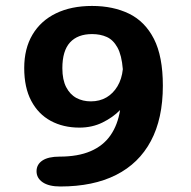

<svg xmlns="http://www.w3.org/2000/svg" viewBox="-20 -646 659 662"><path d="M297.5 -625.5Q370 -625.5 425 -598.8Q480 -572 510.8 -511.8Q541.5 -451.5 541.5 -350.5Q541.5 -237 500.2 -159.8Q459 -82.5 380.2 -42.8Q301.5 -3 188 -3Q148.5 -3 127.2 -17.5Q106 -32 106 -55.5Q106 -79 126.2 -92.5Q146.5 -106 185.5 -106Q249 -106 292.5 -124.8Q336 -143.5 361 -179.5Q386 -215.5 394 -266.5Q369 -241 333.2 -223.5Q297.5 -206 254 -206Q198 -206 155 -229.2Q112 -252.5 87.8 -298.2Q63.5 -344 63.5 -411.5Q63.5 -478.5 92 -526.5Q120.5 -574.5 173 -600Q225.5 -625.5 297.5 -625.5ZM195 -411Q195 -371 208.2 -345.5Q221.5 -320 243.5 -308.2Q265.5 -296.5 293 -296.5Q323.5 -296.5 346.8 -310Q370 -323.5 385 -348.5Q400 -373.5 403.5 -407.5Q399.5 -456 385 -482.2Q370.5 -508.5 348.2 -518.5Q326 -528.5 297.5 -528.5Q248 -528.5 221.5 -499.8Q195 -471 195 -411Z"/></svg>

Font: Sono Monospace SemiBold
Style: Regular
Weight: 600
Designer: Tyler Finck
Foundry: Tyler Finck
Version: Version 2.112